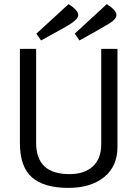

<svg xmlns="http://www.w3.org/2000/svg" viewBox="-20 -903 669 935"><path d="M77 -665H156V-207Q156 -55 318 -55Q390 -55 431.5 -92Q473 -129 473 -202V-665H552V-187Q552 -93 487 -40.5Q422 12 313 12Q194 12 135.5 -39.5Q77 -91 77 -205ZM157 -739 314 -883Q361 -853 361 -830Q361 -812 327 -789Q305 -774 180 -706ZM344 -739 500 -883Q547 -853 547 -830Q547 -810 513 -789Q465 -760 367 -706Z"/></svg>

Font: BreeCF
Style: Light
Weight: 300
Designer: Veronika Burian, Jos Scaglione
Foundry: TypeTogether
Version: Version 0.0.2